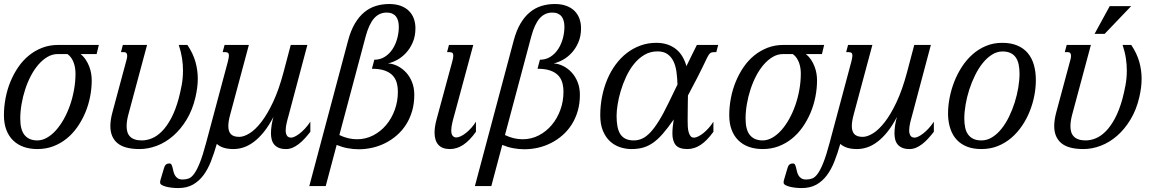

<svg xmlns="http://www.w3.org/2000/svg" viewBox="-21 -747 5891 976"><path d="M388.7 -472.2Q404.3 -459.5 415 -443.1Q425.8 -426.8 432.6 -408.9Q439.5 -391.1 442.4 -373Q445.3 -355 445.3 -339.4Q445.3 -297.4 437 -255.1Q428.7 -212.9 412.4 -174.1Q396 -135.3 372.3 -101.3Q348.6 -67.4 317.9 -42.5Q287.1 -17.6 249.8 -3.4Q212.4 10.7 168.9 10.7Q130.9 10.7 99.6 -0.2Q68.4 -11.2 45.9 -33Q23.4 -54.7 11.2 -86.9Q-1 -119.1 -1 -161.1Q-1 -204.6 7.3 -248Q15.6 -291.5 31.7 -331.1Q47.9 -370.6 71.3 -405Q94.7 -439.5 125.5 -464.6Q156.2 -489.7 193.6 -504.2Q231 -518.6 274.9 -518.6H481.4L470.2 -472.2ZM362.8 -373Q362.8 -385.7 360.8 -399.7Q358.9 -413.6 354.2 -426.8Q349.6 -439.9 341.8 -451.9Q334 -463.9 321.8 -472.2H272.5Q245.1 -472.2 220.5 -457.8Q195.8 -443.4 174.6 -418.9Q153.3 -394.5 136.2 -362.1Q119.1 -329.6 107.2 -293Q95.2 -256.3 88.6 -218Q82 -179.7 82 -144Q82 -86.4 104.5 -59.8Q127 -33.2 168.9 -33.2Q193.4 -33.2 217.5 -46.9Q241.7 -60.5 263.2 -84.5Q284.7 -108.4 303 -140.9Q321.3 -173.3 334.5 -210.9Q347.7 -248.5 355.2 -290Q362.8 -331.5 362.8 -373Z M700.2 -33.2Q724.6 -33.2 750.7 -43.7Q776.9 -54.2 801.8 -79.1Q826.7 -104 848.9 -145.3Q871.1 -186.5 887.7 -247.6Q896 -279.3 902.6 -314.5Q909.2 -349.6 909.2 -389.2Q909.2 -418.9 904.3 -451.2Q899.4 -483.4 887.7 -518.6H931.6Q960.9 -474.6 972.7 -432.1Q984.4 -389.6 984.4 -347.7Q984.4 -323.7 981.2 -300Q978 -276.4 972.7 -252.9Q957.5 -188 927.5 -138.7Q897.5 -89.4 859.1 -56.2Q820.8 -22.9 776.6 -6.1Q732.4 10.7 688.5 10.7Q611.8 10.7 575.9 -19.5Q540 -49.8 540 -106.4Q540 -122.1 542.7 -139.9Q545.4 -157.7 550.8 -177.2L623 -445.8Q624.5 -451.2 625 -455.3Q625.5 -459.5 625.5 -463.4Q625.5 -481.9 609.9 -481.9H593.8L603.5 -518.6H726.6L633.8 -173.3Q628.4 -154.8 625.5 -137.7Q622.6 -120.6 622.6 -105Q622.6 -89.4 626.5 -76.2Q630.4 -63 639.4 -53.5Q648.4 -43.9 663.3 -38.6Q678.2 -33.2 700.2 -33.2Z M1244.1 -518.6 1149.4 -165.5Q1139.6 -130.4 1139.6 -106.4Q1139.6 -78.6 1152.8 -64.9Q1166 -51.3 1195.3 -51.3Q1218.3 -51.3 1247.6 -69.3Q1276.9 -87.4 1307.4 -126.7Q1337.9 -166 1367.2 -228.3Q1396.5 -290.5 1419.9 -378.4L1457 -518.6H1541.5L1445.3 -157.2Q1443.4 -150.4 1440.9 -141.4Q1438.5 -132.3 1436.3 -122.8Q1434.1 -113.3 1432.6 -103.3Q1431.2 -93.3 1431.2 -84.5Q1431.2 -68.8 1437.3 -58.1Q1443.4 -47.4 1460 -47.4Q1466.3 -47.4 1477.3 -52.5Q1488.3 -57.6 1501.7 -67.9Q1515.1 -78.1 1529.3 -93.3Q1543.5 -108.4 1556.6 -128.4V-77.1Q1542 -58.1 1527.1 -42Q1512.2 -25.9 1496.8 -14.2Q1481.4 -2.4 1465.6 4.2Q1449.7 10.7 1433.1 10.7Q1411.1 10.7 1396.2 4.4Q1381.3 -2 1372.6 -12.7Q1363.8 -23.4 1360.1 -38.1Q1356.4 -52.7 1356.4 -68.8Q1356.4 -89.8 1359.9 -111.6Q1363.3 -133.3 1369.1 -152.8Q1345.7 -107.9 1320.8 -76.9Q1295.9 -45.9 1270 -26.4Q1244.1 -6.8 1218 2Q1191.9 10.7 1166 10.7Q1136.7 10.7 1115.7 3.9Q1094.7 -2.9 1081.1 -15.6Q1067.4 32.2 1051.3 73.2Q1035.2 114.3 1012.7 144.3Q990.2 174.3 959.2 191.7Q928.2 209 884.8 209Q870.1 209 853.8 207.3Q837.4 205.6 824 202.1Q810.5 198.7 801.8 193.6Q793 188.5 793 181.6Q793 179.2 793.2 175.3Q793.5 171.4 794.4 168.9L809.6 117.7Q812 109.4 814.2 103Q816.4 96.7 819.6 92.5Q822.8 88.4 827.9 86.2Q833 84 840.8 84Q847.7 84 850.8 90.1Q854 96.2 856.2 105.2Q858.4 114.3 860.8 124.8Q863.3 135.3 868.4 144.3Q873.5 153.3 882.8 159.4Q892.1 165.5 908.2 165.5Q923.8 165.5 938 160.4Q952.1 155.3 966.1 136.2Q980 117.2 994.9 80.1Q1009.8 43 1026.9 -21.5L1137.2 -433.6Q1142.6 -454.1 1142.6 -464.4Q1142.6 -474.6 1137.9 -478.3Q1133.3 -481.9 1124.5 -481.9H1110.8L1120.6 -518.6Z M1748.5 -541Q1762.2 -592.3 1783.2 -627.7Q1804.2 -663.1 1831.1 -685.1Q1857.9 -707 1889.9 -716.8Q1921.9 -726.6 1957.5 -726.6Q1991.7 -726.6 2016.8 -717Q2042 -707.5 2058.3 -690.9Q2074.7 -674.3 2082.8 -651.9Q2090.8 -629.4 2090.8 -603.5Q2090.8 -563 2077.1 -531.5Q2063.5 -500 2042.7 -477.8Q2022 -455.6 1997.6 -442.4Q1973.1 -429.2 1951.2 -424.8Q1976.1 -423.3 2000 -411.4Q2023.9 -399.4 2043 -378.9Q2062 -358.4 2073.5 -329.6Q2085 -300.8 2085 -265.1Q2085 -220.7 2074 -182.9Q2063 -145 2043.5 -114.3Q2023.9 -83.5 1997.3 -60.1Q1970.7 -36.6 1939.2 -20.5Q1907.7 -4.4 1873 3.7Q1838.4 11.7 1802.7 11.7Q1773.9 11.7 1745.6 6.3Q1717.3 1 1690.4 -10.3L1634.8 198.7H1551.3ZM2001.5 -279.8Q2001.5 -305.7 1995.4 -327.1Q1989.3 -348.6 1974.1 -364.3Q1959 -379.9 1933.6 -388.7Q1908.2 -397.5 1869.6 -397.5L1881.8 -443.4Q1911.6 -443.4 1934.8 -458Q1958 -472.7 1973.9 -496.6Q1989.7 -520.5 1998 -550.5Q2006.3 -580.6 2006.3 -610.8Q2006.3 -626.5 2002.9 -639.9Q1999.5 -653.3 1992.2 -662.8Q1984.9 -672.4 1973.1 -677.7Q1961.4 -683.1 1945.3 -683.1Q1906.2 -683.1 1880.4 -653.6Q1854.5 -624 1837.9 -562L1704.1 -60.5Q1727.5 -49.3 1749.8 -44.2Q1772 -39.1 1793.9 -39.1Q1837.9 -39.1 1875.7 -58.6Q1913.6 -78.1 1941.7 -111.3Q1969.7 -144.5 1985.6 -188.2Q2001.5 -231.9 2001.5 -279.8Z M2277.8 -433.6Q2280.8 -443.8 2282 -451.4Q2283.2 -459 2283.2 -464.4Q2283.2 -474.6 2278.6 -478.3Q2273.9 -481.9 2265.1 -481.9H2251.5L2261.2 -518.6H2384.8L2287.1 -157.2Q2285.2 -150.4 2282.7 -141.4Q2280.3 -132.3 2278.1 -122.8Q2275.9 -113.3 2274.4 -103.3Q2272.9 -93.3 2272.9 -84.5Q2272.9 -65.4 2280 -56.9Q2287.1 -48.3 2298.3 -48.3Q2308.6 -48.3 2321.8 -54.7Q2335 -61 2348.4 -71.8Q2361.8 -82.5 2375 -97.2Q2388.2 -111.8 2398.4 -128.4V-77.1Q2365.7 -31.7 2333.5 -10.5Q2301.3 10.7 2266.1 10.7Q2226.6 10.7 2207.3 -11Q2188 -32.7 2188 -72.8Q2188 -102.1 2198.2 -140.1Z M2590.3 -541Q2604 -592.3 2625 -627.7Q2646 -663.1 2672.9 -685.1Q2699.7 -707 2731.7 -716.8Q2763.7 -726.6 2799.3 -726.6Q2833.5 -726.6 2858.6 -717Q2883.8 -707.5 2900.1 -690.9Q2916.5 -674.3 2924.6 -651.9Q2932.6 -629.4 2932.6 -603.5Q2932.6 -563 2918.9 -531.5Q2905.3 -500 2884.5 -477.8Q2863.8 -455.6 2839.4 -442.4Q2814.9 -429.2 2793 -424.8Q2817.9 -423.3 2841.8 -411.4Q2865.7 -399.4 2884.8 -378.9Q2903.8 -358.4 2915.3 -329.6Q2926.8 -300.8 2926.8 -265.1Q2926.8 -220.7 2915.8 -182.9Q2904.8 -145 2885.3 -114.3Q2865.7 -83.5 2839.1 -60.1Q2812.5 -36.6 2781 -20.5Q2749.5 -4.4 2714.8 3.7Q2680.2 11.7 2644.5 11.7Q2615.7 11.7 2587.4 6.3Q2559.1 1 2532.2 -10.3L2476.6 198.7H2393.1ZM2843.3 -279.8Q2843.3 -305.7 2837.2 -327.1Q2831.1 -348.6 2815.9 -364.3Q2800.8 -379.9 2775.4 -388.7Q2750 -397.5 2711.4 -397.5L2723.6 -443.4Q2753.4 -443.4 2776.6 -458Q2799.8 -472.7 2815.7 -496.6Q2831.5 -520.5 2839.8 -550.5Q2848.1 -580.6 2848.1 -610.8Q2848.1 -626.5 2844.7 -639.9Q2841.3 -653.3 2834 -662.8Q2826.7 -672.4 2814.9 -677.7Q2803.2 -683.1 2787.1 -683.1Q2748 -683.1 2722.2 -653.6Q2696.3 -624 2679.7 -562L2545.9 -60.5Q2569.3 -49.3 2591.6 -44.2Q2613.8 -39.1 2635.7 -39.1Q2679.7 -39.1 2717.5 -58.6Q2755.4 -78.1 2783.4 -111.3Q2811.5 -144.5 2827.4 -188.2Q2843.3 -231.9 2843.3 -279.8Z M3506.3 -47.4Q3516.6 -47.4 3529.5 -54Q3542.5 -60.5 3555.9 -71.5Q3569.3 -82.5 3582.3 -97.2Q3595.2 -111.8 3605.5 -128.4V-77.1Q3572.8 -31.7 3540.5 -10.5Q3508.3 10.7 3473.1 10.7Q3431.2 10.7 3414.1 -9.5Q3397 -29.8 3397 -68.8Q3397 -84.5 3398.9 -102.5Q3400.9 -120.6 3403.8 -140.1L3400.9 -135.7Q3372.1 -94.2 3347.4 -66.2Q3322.8 -38.1 3298.3 -21Q3273.9 -3.9 3247.6 3.4Q3221.2 10.7 3189 10.7Q3159.2 10.7 3130.6 1.2Q3102.1 -8.3 3079.8 -28.8Q3057.6 -49.3 3043.9 -82Q3030.3 -114.7 3030.3 -161.1Q3030.3 -210 3039.6 -256.3Q3048.8 -302.7 3066.2 -343.8Q3083.5 -384.8 3108.6 -418.9Q3133.8 -453.1 3165.5 -477.5Q3197.3 -502 3234.9 -515.6Q3272.5 -529.3 3314.9 -529.3Q3347.7 -529.3 3373.3 -520.3Q3398.9 -511.2 3417.7 -495.4Q3436.5 -479.5 3449 -457.8Q3461.4 -436 3468.3 -410.6Q3482.4 -439.9 3496.1 -467.5Q3509.8 -495.1 3521.5 -518.6H3629.9L3620.1 -481.9H3606.4Q3596.2 -481.9 3589.4 -476.8Q3582.5 -471.7 3574.7 -456.1Q3548.3 -400.4 3523.4 -351.8Q3498.5 -303.2 3476.1 -261.7Q3475.6 -238.8 3475.3 -218Q3475.1 -197.3 3474.9 -180.2Q3474.6 -163.1 3474.6 -150.4Q3474.6 -137.7 3474.6 -130.9Q3474.6 -117.7 3475.3 -103Q3476.1 -88.4 3479.5 -75.9Q3482.9 -63.5 3489 -55.4Q3495.1 -47.4 3506.3 -47.4ZM3321.3 -485.8Q3284.2 -485.8 3254.4 -468Q3224.6 -450.2 3201.7 -421.6Q3178.7 -393.1 3161.9 -356.9Q3145 -320.8 3134.3 -284.4Q3123.5 -248 3118.4 -214.8Q3113.3 -181.6 3113.3 -158.2Q3113.3 -127.9 3117.7 -104.5Q3122.1 -81.1 3132.3 -65.2Q3142.6 -49.3 3159.4 -41.3Q3176.3 -33.2 3200.7 -33.2Q3222.7 -33.2 3242.9 -42.2Q3263.2 -51.3 3284.2 -73.2Q3305.2 -95.2 3328.1 -132.1Q3351.1 -168.9 3377.9 -224.6L3422.9 -317.4Q3421.9 -351.1 3417.7 -381.8Q3413.6 -412.6 3402.3 -435.5Q3391.1 -458.5 3371.6 -472.2Q3352.1 -485.8 3321.3 -485.8Z M4075.7 -472.2Q4091.3 -459.5 4102.1 -443.1Q4112.8 -426.8 4119.6 -408.9Q4126.5 -391.1 4129.4 -373Q4132.3 -355 4132.3 -339.4Q4132.3 -297.4 4124 -255.1Q4115.7 -212.9 4099.4 -174.1Q4083 -135.3 4059.3 -101.3Q4035.6 -67.4 4004.9 -42.5Q3974.1 -17.6 3936.8 -3.4Q3899.4 10.7 3856 10.7Q3817.9 10.7 3786.6 -0.2Q3755.4 -11.2 3732.9 -33Q3710.4 -54.7 3698.2 -86.9Q3686 -119.1 3686 -161.1Q3686 -204.6 3694.3 -248Q3702.6 -291.5 3718.8 -331.1Q3734.9 -370.6 3758.3 -405Q3781.7 -439.5 3812.5 -464.6Q3843.3 -489.7 3880.6 -504.2Q3918 -518.6 3961.9 -518.6H4168.5L4157.2 -472.2ZM4049.8 -373Q4049.8 -385.7 4047.9 -399.7Q4045.9 -413.6 4041.3 -426.8Q4036.6 -439.9 4028.8 -451.9Q4021 -463.9 4008.8 -472.2H3959.5Q3932.1 -472.2 3907.5 -457.8Q3882.8 -443.4 3861.6 -418.9Q3840.3 -394.5 3823.2 -362.1Q3806.2 -329.6 3794.2 -293Q3782.2 -256.3 3775.6 -218Q3769 -179.7 3769 -144Q3769 -86.4 3791.5 -59.8Q3814 -33.2 3856 -33.2Q3880.4 -33.2 3904.5 -46.9Q3928.7 -60.5 3950.2 -84.5Q3971.7 -108.4 3990 -140.9Q4008.3 -173.3 4021.5 -210.9Q4034.7 -248.5 4042.2 -290Q4049.8 -331.5 4049.8 -373Z M4413.6 -518.6 4318.8 -165.5Q4309.1 -130.4 4309.1 -106.4Q4309.1 -78.6 4322.3 -64.9Q4335.4 -51.3 4364.7 -51.3Q4387.7 -51.3 4417 -69.3Q4446.3 -87.4 4476.8 -126.7Q4507.3 -166 4536.6 -228.3Q4565.9 -290.5 4589.4 -378.4L4626.5 -518.6H4710.9L4614.7 -157.2Q4612.8 -150.4 4610.4 -141.4Q4607.9 -132.3 4605.7 -122.8Q4603.5 -113.3 4602.1 -103.3Q4600.6 -93.3 4600.6 -84.5Q4600.6 -68.8 4606.7 -58.1Q4612.8 -47.4 4629.4 -47.4Q4635.7 -47.4 4646.7 -52.5Q4657.7 -57.6 4671.1 -67.9Q4684.6 -78.1 4698.7 -93.3Q4712.9 -108.4 4726.1 -128.4V-77.1Q4711.4 -58.1 4696.5 -42Q4681.6 -25.9 4666.3 -14.2Q4650.9 -2.4 4635 4.2Q4619.1 10.7 4602.5 10.7Q4580.6 10.7 4565.7 4.4Q4550.8 -2 4542 -12.7Q4533.2 -23.4 4529.5 -38.1Q4525.9 -52.7 4525.9 -68.8Q4525.9 -89.8 4529.3 -111.6Q4532.7 -133.3 4538.6 -152.8Q4515.1 -107.9 4490.2 -76.9Q4465.3 -45.9 4439.5 -26.4Q4413.6 -6.8 4387.5 2Q4361.3 10.7 4335.4 10.7Q4306.2 10.7 4285.2 3.9Q4264.2 -2.9 4250.5 -15.6Q4236.8 32.2 4220.7 73.2Q4204.6 114.3 4182.1 144.3Q4159.7 174.3 4128.7 191.7Q4097.7 209 4054.2 209Q4039.6 209 4023.2 207.3Q4006.8 205.6 3993.4 202.1Q3980 198.7 3971.2 193.6Q3962.4 188.5 3962.4 181.6Q3962.4 179.2 3962.6 175.3Q3962.9 171.4 3963.9 168.9L3979 117.7Q3981.4 109.4 3983.6 103Q3985.8 96.7 3989 92.5Q3992.2 88.4 3997.3 86.2Q4002.4 84 4010.3 84Q4017.1 84 4020.3 90.1Q4023.4 96.2 4025.6 105.2Q4027.8 114.3 4030.3 124.8Q4032.7 135.3 4037.8 144.3Q4043 153.3 4052.2 159.4Q4061.5 165.5 4077.6 165.5Q4093.3 165.5 4107.4 160.4Q4121.6 155.3 4135.5 136.2Q4149.4 117.2 4164.3 80.1Q4179.2 43 4196.3 -21.5L4306.6 -433.6Q4312 -454.1 4312 -464.4Q4312 -474.6 4307.4 -478.3Q4302.7 -481.9 4293.9 -481.9H4280.3L4290 -518.6Z M4798.3 -172.4Q4798.3 -210 4806.4 -251.2Q4814.5 -292.5 4830.1 -332.3Q4845.7 -372.1 4868.9 -407.7Q4892.1 -443.4 4922.6 -470.5Q4953.1 -497.6 4991 -513.4Q5028.8 -529.3 5073.7 -529.3Q5118.2 -529.3 5150.4 -515.6Q5182.6 -502 5203.6 -477.1Q5224.6 -452.1 5234.6 -417Q5244.6 -381.8 5244.6 -338.9Q5244.6 -301.3 5236.8 -260.7Q5229 -220.2 5213.4 -181.2Q5197.8 -142.1 5174.3 -107.4Q5150.9 -72.8 5120.1 -46.4Q5089.4 -20 5051.3 -4.6Q5013.2 10.7 4967.8 10.7Q4925.8 10.7 4894.8 -1.5Q4863.8 -13.7 4842.8 -36.1Q4821.8 -58.6 4810.8 -90.3Q4799.8 -122.1 4798.3 -161.1ZM5075.2 -485.4Q5046.9 -485.4 5021.5 -469.2Q4996.1 -453.1 4974.6 -426.5Q4953.1 -399.9 4935.8 -364.7Q4918.5 -329.6 4906.2 -291.7Q4894 -253.9 4887.5 -215.6Q4880.9 -177.2 4880.9 -144Q4880.9 -119.1 4885.3 -98.6Q4889.6 -78.1 4899.9 -63.7Q4910.2 -49.3 4926.8 -41.3Q4943.4 -33.2 4968.3 -33.2Q4996.6 -33.2 5022.2 -49.1Q5047.9 -64.9 5069.3 -91.6Q5090.8 -118.2 5107.9 -153.1Q5125 -188 5137 -225.8Q5148.9 -263.7 5155.3 -301.8Q5161.6 -339.8 5161.6 -373.5Q5161.6 -398.4 5157.2 -419.2Q5152.8 -439.9 5142.8 -454.6Q5132.8 -469.2 5116.2 -477.3Q5099.6 -485.4 5075.2 -485.4Z M5498 -33.2Q5522.5 -33.2 5548.6 -43.7Q5574.7 -54.2 5599.6 -79.1Q5624.5 -104 5646.7 -145.3Q5668.9 -186.5 5685.5 -247.6Q5693.8 -279.3 5700.4 -314.5Q5707 -349.6 5707 -389.2Q5707 -418.9 5702.1 -451.2Q5697.3 -483.4 5685.5 -518.6H5729.5Q5758.8 -474.6 5770.5 -432.1Q5782.2 -389.6 5782.2 -347.7Q5782.2 -323.7 5779.1 -300Q5775.9 -276.4 5770.5 -252.9Q5755.4 -188 5725.3 -138.7Q5695.3 -89.4 5657 -56.2Q5618.7 -22.9 5574.5 -6.1Q5530.3 10.7 5486.3 10.7Q5409.7 10.7 5373.8 -19.5Q5337.9 -49.8 5337.9 -106.4Q5337.9 -122.1 5340.6 -139.9Q5343.3 -157.7 5348.6 -177.2L5420.9 -445.8Q5422.4 -451.2 5422.9 -455.3Q5423.3 -459.5 5423.3 -463.4Q5423.3 -481.9 5407.7 -481.9H5391.6L5401.4 -518.6H5524.4L5431.6 -173.3Q5426.3 -154.8 5423.3 -137.7Q5420.4 -120.6 5420.4 -105Q5420.4 -89.4 5424.3 -76.2Q5428.2 -63 5437.3 -53.5Q5446.3 -43.9 5461.2 -38.6Q5476.1 -33.2 5498 -33.2ZM5620.1 -715.8H5729L5594.2 -574.7H5543Z"/></svg>

Font: Arian AMU Serif
Style: Italic
Weight: 400
Italic angle: -15°
Designer: Ruben Hakobyan (Tarumian)
Foundry: Ruben Hakobyan (Tarumian)
Version: Version 1.002